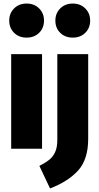

<svg xmlns="http://www.w3.org/2000/svg" viewBox="-20 -838 560 1082"><path d="M217 -533V0H43V-533ZM228 -722Q228 -680 200.5 -653Q173 -626 130 -626Q87 -626 59.5 -653Q32 -680 32 -722Q32 -763 59.5 -790.5Q87 -818 130 -818Q173 -818 200.5 -790.5Q228 -763 228 -722ZM477 -56Q477 60 420.5 122.5Q364 185 262 224L202 97Q237 79 258 62Q279 45 291 18.5Q303 -8 303 -50V-533H477ZM488 -722Q488 -680 460.5 -653Q433 -626 390 -626Q347 -626 319.5 -653Q292 -680 292 -722Q292 -763 319.5 -790.5Q347 -818 390 -818Q433 -818 460.5 -790.5Q488 -763 488 -722Z"/></svg>

Font: Fira Sans Condensed ExtraBold
Style: Regular
Weight: 800
Width: 3
Designer: Carrois Corporate & Edenspiekermann AG
Foundry: Carrois Corporate GbR & Edenspiekermann AG
Version: Version 4.203